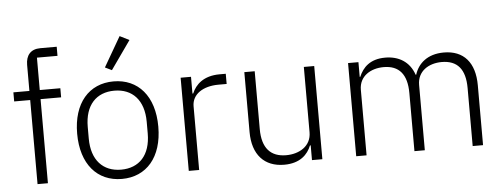

<svg xmlns="http://www.w3.org/2000/svg" viewBox="-51 -904 2752 1051"><g transform="rotate(-5 1325.5 -378.0)"><path d="M117 0H174V-462H287V-512H174V-690H287V-740H197C143 -740 117 -707 117 -655V-512H29V-462H117Z M687 -742 635 -768 540 -604 577 -586ZM580 12C715 12 803 -88 803 -256C803 -424 715 -524 580 -524C445 -524 357 -424 357 -256C357 -88 445 12 580 12ZM580 -39C481 -39 418 -105 418 -224V-288C418 -408 481 -473 580 -473C679 -473 742 -407 742 -288V-224C742 -104 679 -39 580 -39Z M1005 0V-350C1005 -416 1066 -456 1151 -456H1196V-512H1162C1074 -512 1029 -468 1009 -420H1005V-512H948V0Z M1625 0H1682V-512H1625V-153C1625 -76 1558 -39 1487 -39C1402 -39 1355 -89 1355 -194V-512H1298V-183C1298 -58 1363 12 1472 12C1560 12 1602 -33 1621 -81H1625Z M1925 0V-360C1925 -436 1990 -473 2060 -473C2144 -473 2188 -423 2188 -319V0H2245V-359C2245 -435 2308 -473 2379 -473C2465 -473 2508 -422 2508 -319V0H2565V-329C2565 -454 2504 -524 2395 -524C2304 -524 2253 -476 2234 -416H2231C2206 -490 2146 -524 2073 -524C1989 -524 1949 -481 1928 -431H1925V-512H1868V0Z"/></g></svg>

Font: IBM Plex Devanagari Light
Style: Regular
Weight: 300
Designer: Mike Abbink, Paul van der Laan, Pieter van Rosmalen, Erin McLaughlin
Foundry: Bold Monday
Version: Version 1.0